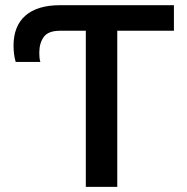

<svg xmlns="http://www.w3.org/2000/svg" viewBox="-20 -732 732 752"><path d="M661.2 -711.6V-611.5H439.3V0H316.1V-611.5H214.8Q169 -611.5 151.5 -587.4Q133.9 -563.2 133.9 -525.6Q133.9 -517.8 134.6 -508Q135.3 -498.2 138.1 -489.3H41.5Q36.9 -503.9 35 -521Q33 -538 33 -552.6Q33 -630.3 79.7 -671Q126.4 -711.6 214.8 -711.6Z"/></svg>

Font: Interface Medium
Style: Regular
Weight: 500
Designer: Rasmus Andersson
Foundry: rsms
Version: Version 1.8